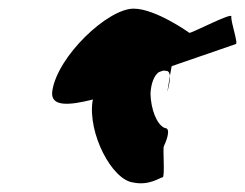

<svg xmlns="http://www.w3.org/2000/svg" viewBox="-20 -730 567 444"><path d="M101 -520C95 -482 140 -486 195 -500L194 -496C183 -421 239 -314 288 -308C325 -300 351 -320 356 -320C362 -320 356 -386 359 -392C362 -398 378 -434 361 -434C342 -442 329 -478 328 -513C329 -536 336 -555 347 -563L355 -566C358 -567 361 -567 365 -566C370 -566 372 -561 373 -555L377 -577L525 -628C532 -628 513 -681 515 -692C517 -702 425 -654 418 -654C418 -654 340 -710 289 -710C229 -710 113 -600 101 -520ZM367 -518C367 -518 374 -541 373 -555Z"/></svg>

Font: Ampere
Style: SuCndIta
Weight: 400
Version: Version 1